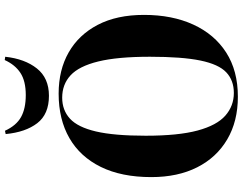

<svg xmlns="http://www.w3.org/2000/svg" viewBox="-127 -885 1026 812"><g transform="rotate(-90 386.0 -479.0)"><path d="M383 14Q279 14 202.5 -31Q126 -76 84.5 -158Q43 -240 43 -352Q43 -478 86 -565.5Q129 -653 208 -698.5Q287 -744 396 -744Q496 -744 570.5 -701.5Q645 -659 687 -578.5Q729 -498 729 -383Q729 -264 688 -174.5Q647 -85 570 -35.5Q493 14 383 14ZM399 -3Q452 -3 486 -35Q520 -67 536 -144.5Q552 -222 552 -358Q552 -495 532 -576.5Q512 -658 473.5 -693.5Q435 -729 379 -729Q326 -729 290 -696Q254 -663 236 -586Q218 -509 218 -376Q218 -238 240 -156.5Q262 -75 303 -39Q344 -3 399 -3ZM387 -785Q309 -785 271 -834.5Q233 -884 225 -968L239 -971Q261 -923 297 -903Q333 -883 390 -883Q449 -883 483.5 -905.5Q518 -928 538 -972L552 -970Q543 -887 502.5 -836Q462 -785 387 -785Z"/></g></svg>

Font: Literata 72pt
Style: Bold
Weight: 700
Designer: Latin by Veronika Burian and Jose Scaglione. Greek by Irene Vlachou. Cyrillic by Vera Evstafieva.
Foundry: TypeTogether
Version: Version 3.002